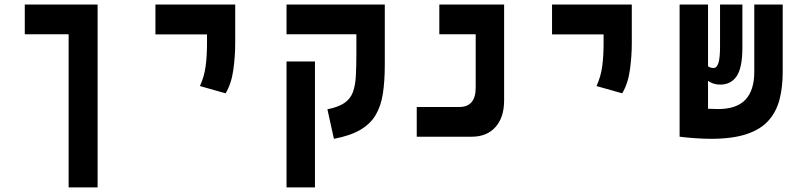

<svg xmlns="http://www.w3.org/2000/svg" viewBox="-20 -606 3556 851"><path d="M412.6 224.6H284.2V-454.1H89.8V-585.9H412.6Z M980 -192.4 866.2 -224.6Q885.3 -266.6 891.4 -312Q897.5 -357.4 897.5 -414.1V-453.6H668.9V-585.9H1022.5V-414.1Q1022.5 -357.4 1014.2 -296.6Q1005.9 -235.8 980 -192.4Z M1685.5 -585.9V-318.4Q1685.5 -246.1 1677 -190.9Q1668.5 -135.7 1644.8 -95.9Q1621.1 -56.2 1576.7 -30.3Q1532.2 -4.4 1460 9.3L1431.2 -121.6Q1479.5 -131.3 1505.9 -149.2Q1532.2 -167 1543.5 -196Q1554.7 -225.1 1557.1 -267.3Q1559.6 -309.6 1559.6 -367.2V-454.1H1250V-585.9ZM1376 224.6H1250V-333.5H1376Z M1827.1 0V-131.8H2015.6Q2088.4 -131.8 2088.4 -217.8V-454.1H1927.2V-585.9H2214.4V-161.1Q2214.4 -85.4 2176 -42.7Q2137.7 0 2070.3 0Z M2737.8 -192.4 2624 -224.6Q2643.1 -266.6 2649.2 -312Q2655.3 -357.4 2655.3 -414.1V-453.6H2426.8V-585.9H2780.3V-414.1Q2780.3 -357.4 2772 -296.6Q2763.7 -235.8 2737.8 -192.4Z M3129.9 9.3Q3102.5 9.3 3062.3 6.6Q3022 3.9 2993.2 0V-0.5H2992.2V-585.9H3118.2V-312Q3128.4 -304.7 3143.1 -304.7Q3157.2 -304.7 3164.3 -326.9Q3171.4 -349.1 3171.4 -399.4V-585.9H3270.5V-395Q3270.5 -306.6 3245.4 -268.8Q3220.2 -231 3171.9 -231Q3155.3 -231 3141.8 -235.6Q3128.4 -240.2 3118.2 -247.6V-124Q3148.9 -122.6 3162.1 -122.6Q3245.1 -122.6 3284.2 -164.3Q3323.2 -206.1 3323.2 -287.6V-585.9H3449.2V-287.6Q3449.2 -219.7 3435.1 -165Q3420.9 -110.4 3386 -71.3Q3351.1 -32.2 3288.8 -11.5Q3226.6 9.3 3129.9 9.3Z"/></svg>

Font: Cascadia Code NF
Style: Bold
Weight: 700
Monospace: yes
Designer: Aaron Bell
Foundry: Saja Typeworks
Version: Version 2404.023; ttfautohint (v1.8.4)